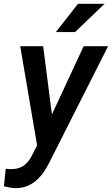

<svg xmlns="http://www.w3.org/2000/svg" viewBox="-57 -770 585 1005"><path d="M214.8 -170.9 380.9 -528.3H508.8L195.8 91.3Q130.4 216.3 23.4 214.8Q-2.9 213.9 -36.6 205.1L-26.9 113.3L-5.9 115.2Q36.1 116.7 63.5 99.4Q90.8 82 109.4 45.4L137.2 -9.3L48.8 -528.3H168.9ZM351.1 -750H490.2L335.9 -602.1H235.4Z"/></svg>

Font: Roboto Medium
Style: Italic
Weight: 500
Italic angle: -12°
Designer: Google
Version: Version 2.134; 2016